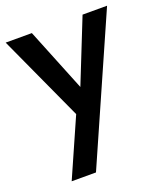

<svg xmlns="http://www.w3.org/2000/svg" viewBox="-131 -547 735 854"><g transform="rotate(-20 236.0 -120.0)"><path d="M120 -460H-4L182 -54L61 220H176L476 -460H360L216 -99L267 -96Z"/></g></svg>

Font: NM-font
Style: Medium
Weight: 500
Designer: ""
Foundry: ""
Version: ""